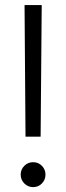

<svg xmlns="http://www.w3.org/2000/svg" viewBox="-20 -748 267 775"><path d="M83 -196.3 79.1 -727.5H148.4L144 -196.3ZM113.8 7.3Q92.8 7.3 78.1 -7.6Q63.5 -22.5 63.5 -43Q63.5 -64 78.1 -78.6Q92.8 -93.3 113.8 -93.3Q134.8 -93.3 149.2 -78.6Q163.6 -64 163.6 -43Q163.6 -22.5 149.2 -7.6Q134.8 7.3 113.8 7.3Z"/></svg>

Font: Inter 28pt Light
Style: Regular
Weight: 300
Designer: Rasmus Andersson
Foundry: rsms
Version: Version 4.001;git-66647c0bb